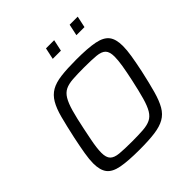

<svg xmlns="http://www.w3.org/2000/svg" viewBox="-229 -1061 1245 1245"><g transform="rotate(-45 393.0 -439.0)"><path d="M347 8Q242 8 181.5 -3.5Q121 -15 96 -47.5Q71 -80 71 -142Q71 -178 79.5 -228.5Q88 -279 102 -346Q122 -438 138.5 -500.5Q155 -563 178 -602Q201 -641 236.5 -661.5Q272 -682 328.5 -689Q385 -696 470 -696Q576 -696 636 -684Q696 -672 721 -639.5Q746 -607 746 -545Q746 -507 738 -458Q730 -409 716 -342Q696 -251 678.5 -188.5Q661 -126 638.5 -87Q616 -48 580 -27.5Q544 -7 488 0.5Q432 8 347 8ZM349 -64Q410 -64 451 -67Q492 -70 519 -83Q546 -96 564 -126Q582 -156 597 -208.5Q612 -261 630 -344Q644 -409 651.5 -455Q659 -501 659 -534Q659 -578 640.5 -597Q622 -616 580 -620Q538 -624 468 -624Q406 -624 364.5 -621Q323 -618 296.5 -605Q270 -592 252 -562Q234 -532 219 -479.5Q204 -427 187 -344Q178 -300 171 -265Q164 -230 160.5 -202.5Q157 -175 157 -153Q157 -110 175.5 -91Q194 -72 236.5 -68Q279 -64 349 -64ZM582 -807 599 -886H673L656 -807ZM365 -807 382 -886H457L440 -807Z"/></g></svg>

Font: Saira SemiExpanded
Style: Italic
Weight: 400
Width: 6
Italic angle: -12°
Designer: Hector Gatti with collaboration of the Omnibus-Type team
Foundry: Omnibus-Type
Version: Version 1.101